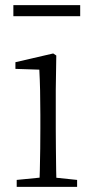

<svg xmlns="http://www.w3.org/2000/svg" viewBox="-20 -727 365 747"><path d="M45 0V-27L156 -38H175L280 -27V0ZM133 0Q134 -24 135 -64.5Q136 -105 136.5 -149Q137 -193 137 -226V-281Q137 -332 136 -375Q135 -418 133 -456L40 -459V-485L187 -519L199 -511L197 -377V-226Q197 -193 197.5 -149Q198 -105 198.5 -64.5Q199 -24 200 0ZM32 -664V-707H292V-664Z"/></svg>

Font: Source Han Serif JP VF
Style: Regular
Weight: 250
Designer: Ryoko NISHIZUKA 西塚涼子 (kana & ideographs); Frank Grießhammer (Latin, Greek & Cyrillic); Wenlong ZHANG 张文龙 (bopomofo); San
Foundry: Adobe
Version: Version 2.001;hotconv 1.1.0;makeotfexe 2.6.0